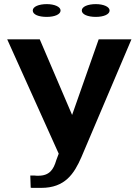

<svg xmlns="http://www.w3.org/2000/svg" viewBox="-20 -902 671 932"><path d="M15 -711 265 -156 253 -124C240 -79 220 -49 166 -49H158C154 -49 150 -50 146 -50H136H127L129 9C132 10 136 10 140 10H168H180C296 10 340 -59 375 -139L618 -711H459L330 -344L173 -711ZM139 -851C139 -831 168 -820 207 -820C245 -820 274 -832 274 -851C274 -869 245 -882 207 -882C169 -882 139 -870 139 -851ZM377 -851C377 -832 406 -820 445 -820C483 -820 512 -832 512 -851C512 -869 483 -882 445 -882C407 -882 377 -870 377 -851Z"/></svg>

Font: Aerodynamic
Style: Regular
Weight: 500
Designer: Google
Version: Version 2.000980; 2014